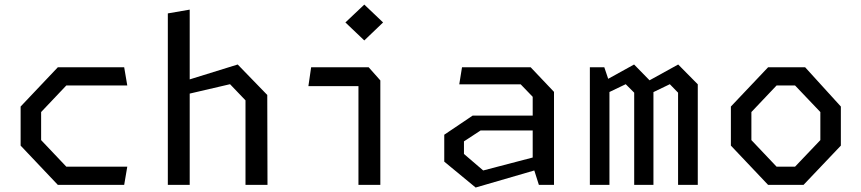

<svg xmlns="http://www.w3.org/2000/svg" viewBox="-20 -807 3760 838"><path d="M232.5 0H522L535.5 -79.5H269.5L159.5 -195.5V-318L269.5 -434H535.5L522 -513.5H232.5L70 -342V-171.5Z M1051.5 0H1147.5L1146.5 -392.5L1017.5 -525.5L808 -460.5V-765L712.5 -748.5V0H808V-398.5L984 -439.5L1051.5 -369Z M1544.5 0H1640V-456L1589 -513.5H1338L1326 -431H1544.5ZM1570 -630.5 1652 -709 1570 -787 1487.5 -709Z M2332 0H2398V-406L2296 -513.5H1996.5L1984.5 -439H2252.5L2305 -384.5V-302.5H2043L1919 -219V-101.5L2056 11.5L2312 -63ZM2005 -135V-190L2077.5 -237.5H2305V-119.5L2089 -63Z M2939.5 0H3025.5V-439L2940 -525.5L2815 -456.5L2747.5 -525.5L2634.5 -463L2617.5 -513.5H2554.5V0H2640V-405.5L2711 -439.5L2748 -402.5V0H2832V-405L2903.5 -439.5L2939.5 -402.5Z M3332.5 0H3487L3650 -171.5V-342L3494 -513.5H3332.5L3170 -342V-171.5ZM3369.5 -79.5 3259.5 -195.5V-318L3369.5 -434H3450L3560.5 -318V-195.5L3450 -79.5Z"/></svg>

Font: Monaspace Krypton
Style: Regular
Weight: 400
Designer: Riley Cran & the Lettermatic Team
Foundry: Lettermatic
Version: Version 1.200 (Monaspace Krypton)